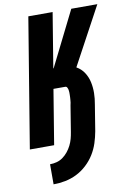

<svg xmlns="http://www.w3.org/2000/svg" viewBox="-102 -797 732 1074"><g transform="rotate(-10 264.5 -260.0)"><path d="M113 215V101Q132 101 151 96Q170 91 186 79.5Q202 68 215 52Q228 36 237 18Q246 0 251 -18.5Q256 -37 259 -56L283 -204Q285 -211 286 -218.5Q287 -226 287.5 -233Q288 -240 288.5 -247.5Q289 -255 289 -262.5Q289 -270 289 -277Q289 -284 287.5 -291Q286 -298 282.5 -304.5Q279 -311 272 -311H205L154 0H16L137 -735H275L224 -424H226L381 -735H529L352 -407Q379 -392 395.5 -366.5Q412 -341 418.5 -311Q425 -281 424.5 -249Q424 -217 418 -185L394 -37Q388 -4 377.5 28.5Q367 61 348.5 91Q330 121 303 146Q276 171 244.5 186.5Q213 202 179.5 208.5Q146 215 113 215Z"/></g></svg>

Font: Iosevka Heavy Oblique
Style: Regular
Weight: 900
Italic angle: -9°
Monospace: yes
Designer: Belleve Invis
Foundry: Belleve Invis
Version: Version 32.5.0; ttfautohint (v1.8.4)